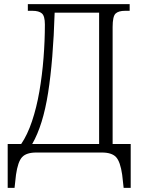

<svg xmlns="http://www.w3.org/2000/svg" viewBox="-20 -734 679 924"><path d="M17 170V-41H82Q112 -85 134 -150.5Q156 -216 169.5 -294Q183 -372 189.5 -455Q196 -538 196 -616Q196 -657 181.5 -669.5Q167 -682 136 -682H114V-714H604V-682H582Q550 -682 536 -668.5Q522 -655 522 -604V-41H609V170H575L568 107Q559 44 538.5 22Q518 0 470 0H155Q107 0 86.5 22Q66 44 57 107L50 170ZM135 -41H457V-673H243Q236 -444 211.5 -287.5Q187 -131 135 -41Z"/></svg>

Font: Noto Serif Condensed Light
Style: Regular
Weight: 300
Width: 3
Designer: Monotype Design Team
Foundry: Monotype Imaging Inc.
Version: Version 2.013